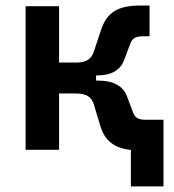

<svg xmlns="http://www.w3.org/2000/svg" viewBox="-20 -540 626 692"><path d="M72.3 0H192.9V-203.1H253.9C292.5 -203.1 310.1 -189.9 318.4 -163.1L342.3 -84C358.9 -31.2 392.6 -6.3 451.7 0.5V131.8H569.3V-108.4H502.9C479.5 -108.4 466.3 -115.7 459.5 -134.8L438 -191.9C424.8 -229.5 389.2 -249.5 334.5 -249.5H326.2V-268.1H329.6C382.8 -268.1 415 -288.1 428.2 -325.7L449.7 -382.8C456.5 -401.9 469.7 -409.2 493.2 -409.2H519V-520H485.4C406.7 -520 366.2 -497.1 344.7 -433.6L318.4 -354.5C309.6 -327.6 292 -314.5 253.9 -314.5H192.9V-517.6H72.3Z"/></svg>

Font: Cascadia Code NF SemiBold
Style: Regular
Weight: 600
Monospace: yes
Designer: Aaron Bell
Foundry: Saja Typeworks
Version: Version 2404.023